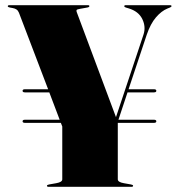

<svg xmlns="http://www.w3.org/2000/svg" viewBox="-20 -720 682 740"><path d="M67 -252.5Q67 -258.5 76 -258.5H210L170 -364H76Q67 -364 67 -370Q67 -376 76 -376H165.5L53 -671Q49.5 -679.5 43.5 -683.5Q37.5 -687.5 29 -689L18 -691Q10 -692.5 10 -696Q10 -700 16 -700H318.5Q324.5 -700 324.5 -696.5Q324.5 -692.5 316.5 -691L288.5 -686Q276.5 -684 275.2 -681.2Q274 -678.5 275.5 -674L427 -268.5L533 -586.5Q543 -616.5 528.5 -646.5Q514 -676.5 475 -688L465 -691Q459 -693 459 -696Q459 -700 464 -700H636Q641 -700 641 -696.5Q641 -693.5 635 -691L625 -687Q602 -677.5 581 -653Q560 -628.5 545.5 -586L475.5 -376H573.5Q582.5 -376 582.5 -370Q582.5 -364 573.5 -364H471.5L436.5 -258.5H573.5Q582.5 -258.5 582.5 -252.5Q582.5 -246.5 573.5 -246.5H434V-29Q434 -18 457 -14L485 -9Q493 -7.5 493 -4Q493 0 487 0H167Q161 0 161 -4Q161 -7.5 169 -9L197 -14Q220 -18 220 -29V-232.5L214.5 -246.5H76Q67 -246.5 67 -252.5Z"/></svg>

Font: Fraunces 144pt Black
Style: Regular
Weight: 900
Version: Version 1.000;[0bf87f6ff]